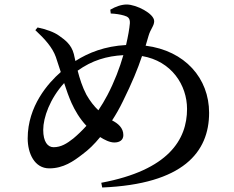

<svg xmlns="http://www.w3.org/2000/svg" viewBox="-20 -800 1040 853"><path d="M528 -555C512 -499 488 -436 457 -377C445 -354 431 -331 417 -310C398 -328 380 -351 364 -379C346 -413 334 -451 325 -486C389 -532 455 -551 528 -555ZM472 -740C494 -739 514 -736 531 -731C548 -726 558 -720 557 -697C555 -672 549 -639 540 -600C446 -595 373 -566 315 -529L308 -560C297 -603 268 -623 243 -641C220 -658 184 -670 147 -678L137 -666C180 -626 213 -589 228 -547L250 -480C194 -431 103 -329 103 -185C103 -119 133 -52 199 -52C262 -52 307 -84 347 -115C373 -134 399 -159 425 -191C444 -179 467 -167 488 -167C512 -167 528 -178 528 -200C528 -232 504 -252 478 -265C495 -291 511 -319 526 -350C567 -433 592 -494 611 -551C742 -529 811 -422 811 -316C811 -180 729 -44 430 12L434 33C794 18 909 -124 909 -299C909 -452 802 -575 627 -597L640 -641C649 -672 665 -685 665 -706C665 -740 585 -780 543 -780C520 -780 494 -771 470 -757ZM265 -431C275 -400 286 -369 298 -342C313 -309 334 -273 364 -241C344 -219 324 -200 306 -185C277 -162 251 -146 218 -146C192 -146 172 -170 172 -223C172 -278 202 -362 265 -431Z"/></svg>

Font: Noto Serif CJK JP SemiBold
Style: Regular
Weight: 600
Designer: Ryoko NISHIZUKA 西塚涼子 (kana & ideographs); Frank Grießhammer (Latin, Greek & Cyrillic); Wenlong ZHANG 张文龙 (bopomofo); San
Foundry: Adobe
Version: Version 2.001;hotconv 1.1.0;makeotfexe 2.6.0